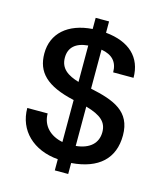

<svg xmlns="http://www.w3.org/2000/svg" viewBox="-127 -894 908 1065"><g transform="rotate(15 327.5 -362.0)"><path d="M366 -311C455 -286 489 -253 489 -197C489 -133 445 -93 366 -85ZM289 -432C225 -451 181 -480 181 -543C181 -601 218 -635 289 -641ZM366 -800H289V-736C149 -726 65 -651 65 -536C65 -429 127 -364 289 -328V-87C217 -101 169 -149 169 -219H52C52 -90 146 0 289 12V76H366V13C521 1 604 -76 604 -209C604 -347 503 -385 366 -414V-638C430 -627 461 -592 461 -533H578C578 -650 502 -722 366 -735Z"/></g></svg>

Font: Perun Medium
Style: Regular
Weight: 500
Foundry: Copyright (c) Stefan Peev, Context Ltd, 2016
Version: Version 1.089